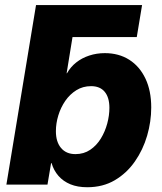

<svg xmlns="http://www.w3.org/2000/svg" viewBox="-20 -748 657 778"><path d="M190.9 -597.7 126 -727.5H555.7L534.2 -597.7ZM333.5 10.7Q294.4 10.7 265.4 -1.2Q236.3 -13.2 217 -35.2Q197.8 -57.1 189 -86.9H187L172.4 0H5.9L126 -727.5H294.9L250 -451.2H251.5Q266.1 -477.1 289.1 -495.1Q312 -513.2 341.8 -522.9Q371.6 -532.7 404.8 -532.7Q461.4 -532.7 503.7 -505.9Q545.9 -479 569.3 -429.7Q592.8 -380.4 592.8 -312.5Q592.8 -255.4 576.2 -198.2Q559.6 -141.1 526.6 -93.8Q493.7 -46.4 445.3 -17.8Q397 10.7 333.5 10.7ZM285.6 -123.5Q319.8 -123.5 345.7 -141.1Q371.6 -158.7 388.7 -186.8Q405.8 -214.8 414.6 -247.6Q423.3 -280.3 423.3 -311Q423.3 -353 404.3 -376Q385.3 -398.9 349.1 -398.9Q315.9 -398.9 289.6 -382.6Q263.2 -366.2 244.6 -339.4Q226.1 -312.5 216.3 -280.3Q206.5 -248 206.5 -216.3Q206.5 -172.9 227.5 -148.2Q248.5 -123.5 285.6 -123.5Z"/></svg>

Font: Inter 28pt ExtraBold
Style: Italic
Weight: 800
Italic angle: -9.3988°
Designer: Rasmus Andersson
Foundry: rsms
Version: Version 4.001;git-66647c0bb